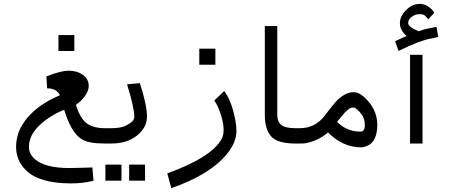

<svg xmlns="http://www.w3.org/2000/svg" viewBox="-20 -749 2341 1002"><path d="M368 -483V-566H285V-483ZM342 128C260 128 200 113 165 84C142 65 131 43 131 18C131 -23 150 -62 188 -97C226 -132 269 -158 315 -176C338 -100 367 -49 403 -25C428 -7 470 0 527 0V-80C489 -80 459 -88 436 -103C413 -118 392 -151 376 -202C387 -210 397 -217 405 -226C430 -252 443 -277 443 -301C443 -325 432 -345 412 -359C392 -373 368 -380 339 -380C310 -380 272 -370 222 -350L226 -288C259 -288 281 -276 293 -252C255 -236 219 -217 189 -195C105 -133 64 -62 64 18C64 64 80 104 114 138C160 185 240 208 350 208H354C392 208 431 204 468 194L462 125C409 126 368 128 342 128Z M614 194V110H530V194ZM737 194V110H654V194ZM710 -315 643 -309C668 -228 681 -171 681 -139C681 -131 678 -124 672 -117C666 -110 654 -103 638 -94C622 -85 596 -80 560 -80H496V-6C506 -3 516 0 526 0H560C615 0 659 -13 694 -41C729 -69 747 -101 747 -141C747 -181 735 -238 710 -315Z M1104 -411V-495H1020V-411ZM853 156 874 233C1009 186 1106 126 1163 56C1197 15 1214 -26 1214 -64C1214 -84 1212 -103 1208 -123C1195 -191 1175 -242 1150 -274L1098 -224C1109 -211 1120 -188 1131 -155C1142 -122 1147 -95 1147 -74C1147 -53 1144 -36 1136 -23C1102 40 1007 100 853 156Z M1547 0V-80H1522C1486 -80 1462 -86 1448 -97C1434 -108 1427 -126 1427 -150V-613H1362V-150C1362 -96 1375 -57 1398 -34C1421 -11 1462 0 1522 0Z M1861 -62C1814 -62 1773 -79 1739 -113C1747 -122 1754 -132 1762 -141C1787 -173 1807 -188 1821 -188C1835 -188 1850 -175 1868 -151C1878 -137 1884 -119 1884 -96C1884 -73 1876 -62 1861 -62ZM1866 20C1876 20 1886 16 1897 12C1931 -3 1949 -40 1949 -97C1949 -139 1936 -178 1907 -214C1878 -250 1851 -268 1825 -268C1799 -268 1772 -255 1744 -230C1731 -218 1708 -190 1675 -146C1642 -102 1598 -80 1545 -80H1515V-6C1524 -3 1538 0 1556 0C1574 0 1596 -5 1624 -16C1652 -27 1673 -42 1692 -58C1743 -6 1801 20 1866 20Z M2102 -561C2093 -557 2073 -549 2042 -534L2060 -483C2132 -519 2188 -540 2225 -547C2238 -549 2252 -553 2267 -556L2258 -609C2244 -605 2228 -603 2213 -600C2198 -597 2182 -592 2164 -586C2128 -601 2110 -616 2110 -628C2110 -646 2122 -660 2145 -671C2152 -674 2161 -675 2173 -675C2185 -675 2194 -672 2201 -664C2208 -656 2212 -652 2215 -648L2247 -683C2241 -690 2237 -696 2231 -702C2211 -721 2190 -729 2167 -729L2166 -728C2143 -728 2121 -718 2099 -696C2077 -674 2067 -652 2067 -628C2067 -604 2078 -582 2102 -561ZM2185 0V-463H2120V0Z"/></svg>

Font: Iranian Sans 
Style: Regular
Weight: 400
Designer: Hooman Mehr, Hadi Navid in Neviseh Pardaz Co. Ltd. (http://nevisa.com)
Foundry: http://font-store.ir
Version: 5.0.0 build 1/7/1393